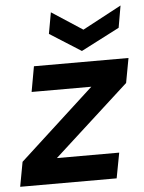

<svg xmlns="http://www.w3.org/2000/svg" viewBox="-66 -759 601 801"><g transform="rotate(-5 234.5 -358.5)"><path d="M-14 0 5 -103 318 -390H68L87 -496H483L464 -393L149 -106H410L390 0ZM292 -542 161 -625 177 -714 306 -630 469 -717 453 -625Z"/></g></svg>

Font: DeepMind Sans
Style: Bold Italic
Weight: 700
Italic angle: -10°
Designer: Jonny Pinhorn / Modifications: Colophon Foundry
Foundry: Colophon Foundry
Version: Version 1.002; ttfautohint (v1.8.2)